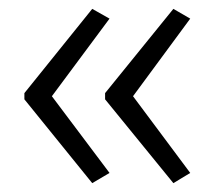

<svg xmlns="http://www.w3.org/2000/svg" viewBox="-20 -488 484 433"><path d="M35 -278 188 -468 227 -446 97 -271 227 -98 188 -75 35 -264ZM217 -278 371 -468 409 -446 280 -271 409 -98 371 -75 217 -264Z"/></svg>

Font: Noto Sans Tamil SemiCondensed Light
Style: Regular
Weight: 300
Width: 4
Designer: Jelle Bosma - Monotype Design Team
Foundry: Monotype Imaging Inc.
Version: Version 2.004; ttfautohint (v1.8.4.7-5d5b)